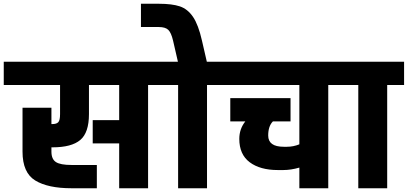

<svg xmlns="http://www.w3.org/2000/svg" viewBox="-30 -1003 2173 1023"><path d="M849 -674V-550H759V0H605V-239H464V-363H605V-550H444V-395Q444 -296 397.5 -257Q351 -218 250 -218H244V-195Q244 -155 268 -139.5Q292 -124 351 -124H486V0H351Q225 0 157.5 -41.5Q90 -83 90 -195V-429H244V-342H250Q271 -342 280.5 -352Q290 -362 290 -395V-550H-10V-674Z M1163 -550H1073V0H919V-550H829V-674H918L892 -787Q882 -829 866.5 -844Q851 -859 816 -859H721V-983H816Q887 -983 928.5 -969Q970 -955 998.5 -913Q1027 -871 1046 -787L1072 -674H1163Z M1809 -674V-550H1719V0H1565V-110Q1520 -97 1480 -97H1450Q1356 -97 1300.5 -138.5Q1245 -180 1245 -263Q1245 -316 1277 -356H1197V-480H1518V-356H1424Q1399 -331 1399 -281Q1399 -221 1482 -221H1499Q1533 -221 1565 -234V-550H1143V-674Z M2123 -550H2033V0H1879V-550H1789V-674H2123Z"/></svg>

Font: Biryani Black
Style: Regular
Weight: 900
Designer: Dan Reynolds and Mathieu Reguer
Foundry: Dan Reynolds and Mathieu Reguer
Version: Version 1.004; ttfautohint (v1.1) -l 5 -r 5 -G 72 -x 0 -D la